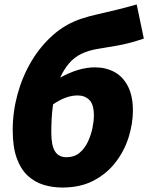

<svg xmlns="http://www.w3.org/2000/svg" viewBox="-20 -828 665 861"><path d="M260 13Q216 13 176 1Q136 -11 104.5 -40Q73 -69 55 -119Q37 -169 37 -245Q37 -326 58.5 -405Q80 -484 120.5 -552.5Q161 -621 219 -672Q277 -723 351 -746Q378 -755 417.5 -764Q457 -773 502.5 -784Q548 -795 593 -808L625 -655Q560 -633 508.5 -624Q457 -615 417 -608.5Q377 -602 346 -587Q312 -571 288.5 -542.5Q265 -514 250 -480Q333 -526 406 -526Q454 -526 492.5 -505.5Q531 -485 553.5 -441.5Q576 -398 576 -332Q576 -274 557 -213Q538 -152 499 -101Q460 -50 400.5 -18.5Q341 13 260 13ZM210 -234Q210 -176 226.5 -149.5Q243 -123 278 -123Q313 -123 336.5 -142.5Q360 -162 374 -192Q388 -222 394.5 -253.5Q401 -285 401 -310Q401 -360 380.5 -380Q360 -400 328 -400Q276 -400 218 -360Q213 -325 211.5 -293Q210 -261 210 -234Z"/></svg>

Font: Bitter ExtraBold
Style: Italic
Weight: 800
Italic angle: -9°
Designer: Sol Matas, and Bitter project Authors
Foundry: Sol Matas
Version: Version 2.001